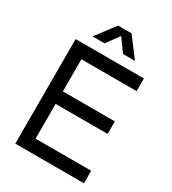

<svg xmlns="http://www.w3.org/2000/svg" viewBox="-225 -1076 1074 1196"><g transform="rotate(30 312.5 -478.5)"><path d="M78 0H572V-90H172V-340H546V-430H172V-661H569V-752H78ZM161 -819H247L314 -910L380 -819H466L362 -957H265Z"/></g></svg>

Font: Hibana 45 SubMedium
Style: Regular
Weight: 500
Width: 6
Designer: pygmalion
Foundry: ybstudio
Version: Version 2021.007;FEAKit 1.0